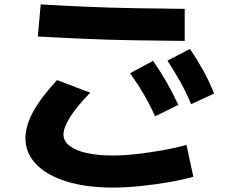

<svg xmlns="http://www.w3.org/2000/svg" viewBox="-20 -783 1040 868"><path d="M490 65Q370 65 281 37.5Q192 10 143.5 -40.5Q95 -91 95 -158Q95 -214 130 -278Q165 -342 238 -421L388 -364Q329 -304 298 -255.5Q267 -207 267 -175Q267 -146 293.5 -124.5Q320 -103 370.5 -91.5Q421 -80 490 -80Q538 -80 596.5 -86.5Q655 -93 714.5 -103.5Q774 -114 823 -128L854 16Q805 30 741 41Q677 52 611.5 58.5Q546 65 490 65ZM815 -598Q692 -599 580.5 -601Q469 -603 363.5 -607.5Q258 -612 151 -618L164 -763Q268 -757 371.5 -752.5Q475 -748 585 -746Q695 -744 815 -743ZM681 -257Q658 -309 630.5 -356Q603 -403 568 -452L672 -508Q706 -459 733.5 -411Q761 -363 786 -309ZM844 -312Q822 -365 795.5 -412.5Q769 -460 737 -509L839 -562Q873 -511 899.5 -463Q926 -415 948 -360Z"/></svg>

Font: M PLUS 2 ExtraBold
Style: Regular
Weight: 800
Version: Version 1.001